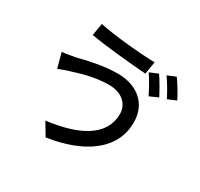

<svg xmlns="http://www.w3.org/2000/svg" viewBox="-173 -1015 1345 1290"><g transform="rotate(30 500.0 -370.5)"><path d="M676 -331C676 -162 510 -73 264 -43L322 54C589 15 785 -112 785 -328C785 -477 677 -560 528 -560C412 -560 299 -530 227 -513C196 -507 158 -500 128 -498L159 -383C185 -393 218 -407 249 -415C304 -432 403 -465 516 -465C615 -465 676 -408 676 -331ZM268 -795 252 -700C366 -680 574 -660 688 -652L704 -749C602 -750 381 -770 268 -795ZM768 -698 703 -671C730 -632 763 -572 783 -531L849 -560C829 -599 793 -662 768 -698ZM881 -740 817 -713C845 -675 878 -618 899 -575L964 -603C946 -640 908 -703 881 -740Z"/></g></svg>

Font: Source Han Sans JP Medium
Style: Regular
Weight: 500
Designer: Ryoko NISHIZUKA 西塚涼子 (kana, bopomofo & ideographs); Paul D. Hunt (Latin, Greek & Cyrillic); Sandoll Communications 산돌커뮤니
Foundry: Adobe
Version: Version 2.002;hotconv 1.0.116;makeotfexe 2.5.65601